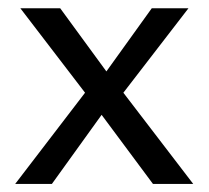

<svg xmlns="http://www.w3.org/2000/svg" viewBox="-20 -455 516 475"><path d="M458 0 285.2 -225.6 446.3 -434.6H355.5L243.2 -278.3L128.9 -434.6H30.3L190.4 -225.6L17.6 0H108.4L231.4 -170.9L358.4 0Z"/></svg>

Font: Namkio Khamti
Style: Regular
Weight: 400
Designer: Debbi Hosken
Foundry: SIL International
Version: Version 3.917